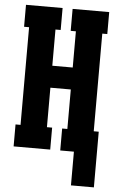

<svg xmlns="http://www.w3.org/2000/svg" viewBox="-60 -777 621 993"><g transform="rotate(5 250.0 -280.0)"><path d="M347 175V0H276V-114H303V-319H197V-114H224V0H34V-114H60V-621H34V-735H224V-621H197V-433H303V-621H276V-735H466V-621H440V-114H466V175Z"/></g></svg>

Font: Iosevka Curly Slab Heavy
Style: Regular
Weight: 900
Monospace: yes
Designer: Belleve Invis
Foundry: Belleve Invis
Version: Version 22.1.2; ttfautohint (v1.8.4)